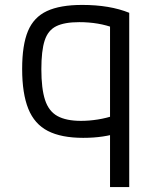

<svg xmlns="http://www.w3.org/2000/svg" viewBox="-20 -550 640 780"><path d="M427 210V-480L447 -435Q413 -448 377 -454Q341 -460 302 -460Q242 -460 208.5 -443.5Q175 -427 161.5 -385.5Q148 -344 148 -269Q148 -190 163 -144Q178 -98 213.5 -78.5Q249 -59 309 -59Q342 -59 377 -64.5Q412 -70 448 -82L464 -11Q434 -1 397.5 4.5Q361 10 318 10Q229 10 174.5 -18Q120 -46 95 -108Q70 -170 70 -270Q70 -367 93.5 -423.5Q117 -480 170.5 -505Q224 -530 314 -530Q426 -530 505 -498V210Z"/></svg>

Font: M PLUS Code Latin Expanded
Style: Regular
Weight: 400
Width: 7
Designer: Coji Morishita
Foundry: UNDERFOREST DESIGN
Version: Version 1.002; ttfautohint (v1.8.3)